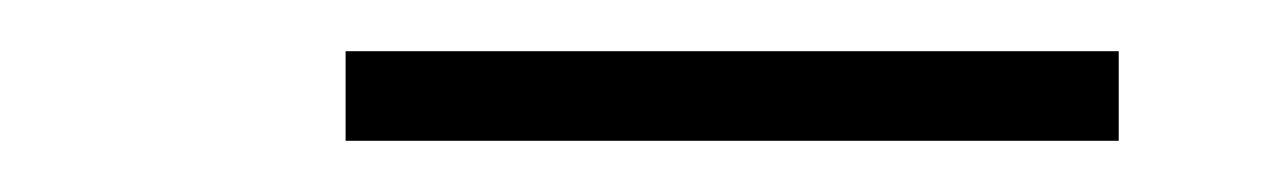

<svg xmlns="http://www.w3.org/2000/svg" viewBox="-20 -733 503 75"><path d="M115 -678V-713H417V-678Z"/></svg>

Font: Imbue Thin 10pt Medium
Style: Regular
Weight: 500
Version: Version 1.102